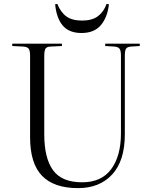

<svg xmlns="http://www.w3.org/2000/svg" viewBox="-20 -955 786 989"><path d="M382 14Q258 14 196.5 -49.5Q135 -113 135 -248V-668Q135 -693 128.5 -703Q122 -713 102 -715L43 -718V-730H299V-718L238 -715Q221 -714 214.5 -704.5Q208 -695 208 -666V-263Q208 -141 253 -78.5Q298 -16 403 -16Q503 -16 553 -84Q603 -152 603 -268V-668Q603 -693 596.5 -703Q590 -713 571 -715L522 -718V-730H700V-718L653 -715Q634 -713 628.5 -703Q623 -693 623 -666V-263Q623 -127 558 -56.5Q493 14 382 14ZM400 -785Q336 -785 303.5 -823Q271 -861 264 -933L275 -935Q293 -891 322.5 -870Q352 -849 403 -849Q455 -849 485 -872Q515 -895 529 -935L541 -933Q534 -867 500 -826Q466 -785 400 -785Z"/></svg>

Font: Literata 72pt Light
Style: Regular
Weight: 300
Designer: Latin by Veronika Burian and Jose Scaglione. Greek by Irene Vlachou. Cyrillic by Vera Evstafieva.
Foundry: TypeTogether
Version: Version 3.002